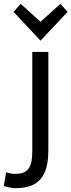

<svg xmlns="http://www.w3.org/2000/svg" viewBox="-89 -794 374 1005"><path d="M-7 191C-23 191 -52 186 -69 179L-57 108C-43 113 -25 116 -9 116C63 116 80 76 80 -5V-522H164V-7C164 128 114 191 -7 191ZM19 -774 123 -680 227 -774 265 -732 123 -581 -18 -732Z"/></svg>

Font: Repo Regular
Style: Regular
Weight: 400
Designer: Stefan Peev
Foundry: Context Ltd
Version: Version 1.502